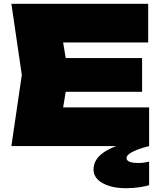

<svg xmlns="http://www.w3.org/2000/svg" viewBox="-20 -770 852 1012"><path d="M729 -464V-286H164V-464ZM341 -375 295 -96 197 -204H766V0H40L95 -375L40 -750H761V-546H197L295 -654ZM668 -22 743 -12V0H766Q728 9 701 20Q674 31 660.5 41.5Q647 52 647 63Q647 89 709 89Q726 89 739.5 87Q753 85 766 82V206Q753 211 718 216.5Q683 222 645 222Q568 222 520.5 195Q473 168 473 124Q473 72 522.5 36Q572 0 668 -22Z"/></svg>

Font: Unbounded Black
Style: Regular
Weight: 900
Designer: Luke Prowse, Jean-Baptiste Morizot, Fátima Lázaro, Florian Runge
Foundry: NaN
Version: Version 1.701;gftools[0.9.28.dev5+ged2979d]